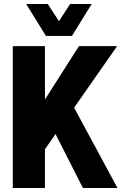

<svg xmlns="http://www.w3.org/2000/svg" viewBox="-20 -941 640 961"><path d="M44 0V-710H205V-443L375 -710H566L351 -402L568 0H395L258 -270L205 -194V0ZM111 -921H219L275 -835L331 -921H439L340 -761H210Z"/></svg>

Font: Geist Mono ExtraBold
Style: Regular
Weight: 800
Monospace: yes
Designer: Basement.studio, Andrés Briganti, Mateo Zaragoza
Foundry: Basement.studio, Vercel, Andrés Briganti, Guido Ferreyra, Mateo Zaragoza
Version: Version 1.500; ttfautohint (v1.8.4.7-5d5b)